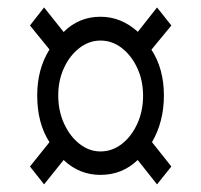

<svg xmlns="http://www.w3.org/2000/svg" viewBox="-20 -621 541 516"><path d="M98.5 -125.5 60.5 -173.5 113 -239Q80 -289.5 80 -364.5Q80 -435.5 113 -488L60.5 -552.5L98.5 -601L151 -535Q192 -576 250 -576Q305.5 -576 350.5 -535.5L402 -601L440.5 -552.5L387 -487.5Q420.5 -436 420.5 -364.5Q420.5 -294 388.5 -239L440.5 -173.5L402 -125.5L350 -191Q308.5 -151 250 -151Q193 -151 151 -191ZM250 -214Q281.5 -214 307.5 -234.2Q333.5 -254.5 349 -288.5Q364.5 -322.5 364.5 -363.5Q364.5 -404.5 349 -438Q333.5 -471.5 307.5 -491.8Q281.5 -512 250 -512Q219.5 -512 193.5 -492Q167.5 -472 152 -438.5Q136.5 -405 136.5 -364.5Q136.5 -323.5 152 -289.2Q167.5 -255 193.5 -234.5Q219.5 -214 250 -214Z"/></svg>

Font: Libre Caslon Condensed
Style: Regular
Weight: 400
Designer: Pablo Impallari, Rodrigo Fuenzalida, Katja Schimmel, Ertekin Erdin
Foundry: Pablo Impallari, Rodrigo Fuenzalida
Version: Version 2.000; ttfautohint (v1.8.4.7-5d5b);gftools[0.9.33]